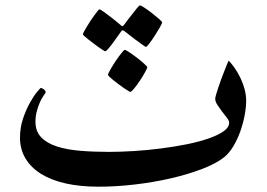

<svg xmlns="http://www.w3.org/2000/svg" viewBox="-20 -682 1010 727"><path d="M912.1 -300.3Q912.1 -275.4 906.2 -244.6Q900.4 -213.9 889.6 -183.8Q878.9 -153.8 863.5 -128.2Q848.1 -102.5 829.1 -86.9Q798.3 -62.5 744.6 -42Q690.9 -21.5 626.2 -6.6Q561.5 8.3 490.5 16.6Q419.4 24.9 353 24.9Q283.2 24.9 228.3 12.5Q173.3 0 135 -23.9Q96.7 -47.9 76.2 -82.5Q55.7 -117.2 55.7 -161.1Q55.7 -198.7 67.1 -232.7Q78.6 -266.6 93 -292.5Q107.4 -318.4 120.1 -333.7Q132.8 -349.1 134.8 -349.1Q138.2 -349.1 145.5 -344Q152.8 -338.9 152.8 -332.5V-332Q152.8 -331.5 152.3 -330.6Q150.4 -327.1 143.8 -317.9Q137.2 -308.6 130.9 -294.2Q124.5 -279.8 119.4 -261Q114.3 -242.2 114.3 -221.2Q114.3 -184.6 136 -162.1Q157.7 -139.6 195.6 -127.4Q233.4 -115.2 283.9 -111.1Q334.5 -106.9 391.1 -106.9Q436 -106.9 487.5 -110.1Q539.1 -113.3 589.8 -119.9Q640.6 -126.5 687 -135.7Q733.4 -145 769.3 -157.5Q805.2 -169.9 826.4 -184.8Q847.7 -199.7 847.7 -217.8Q847.7 -225.1 839.1 -236.1Q830.6 -247.1 821 -259.5Q811.5 -272 803.2 -284.7Q794.9 -297.4 794.9 -307.6Q794.9 -312 798.1 -323.5Q801.3 -335 806.4 -350.1Q811.5 -365.2 817.6 -382.1Q823.7 -398.9 829.6 -413.3Q835.4 -427.7 839.6 -438.5Q843.8 -449.2 845.7 -452.6Q857.4 -440.9 869.1 -423.8Q880.9 -406.7 890.6 -386.5Q900.4 -366.2 906.2 -344Q912.1 -321.8 912.1 -300.3ZM509.8 -661.6Q513.7 -661.6 527.3 -652.6Q541 -643.6 555.7 -632.1Q570.3 -620.6 582 -610.4Q593.8 -600.1 593.8 -597.2Q593.8 -593.3 585.4 -578.6Q577.1 -564 566.4 -547.4Q555.7 -530.8 545.7 -517.6Q535.6 -504.4 532.7 -504.4Q530.3 -504.4 517.6 -513.9Q504.9 -523.4 489.7 -534.2L451.2 -564Q446.8 -567.4 442.9 -566.9Q440.9 -566.9 438 -562L411.1 -524.4Q400.9 -510.3 391.4 -499Q381.8 -487.8 378.4 -487.8Q377 -487.8 370.4 -491.9Q363.8 -496.1 354 -502.9Q344.2 -509.8 334 -517.6Q323.7 -525.4 314.7 -532.5Q305.7 -539.6 299.8 -544.9Q293.9 -550.3 293.9 -552.2Q293.9 -554.7 298.1 -562.5Q302.2 -570.3 308.8 -581.1Q315.4 -591.8 322.8 -603.3Q330.1 -614.7 337.2 -624Q344.2 -633.3 349.4 -639.9Q354.5 -646.5 356 -646.5Q360.4 -646.5 373.3 -637Q386.2 -627.4 400.4 -616.7Q417 -604 436 -587.9Q439.9 -583.5 442.9 -583Q446.3 -583 451.2 -589.8Q465.8 -609.9 478.5 -625.5Q488.8 -639.2 498 -650.4Q507.3 -661.6 509.8 -661.6ZM537.6 -427.7Q537.6 -423.8 529.3 -408.7Q521 -393.6 510 -377Q499 -360.4 488.3 -347.2Q477.5 -334 473.6 -334Q472.2 -334 465.3 -338.1Q458.5 -342.3 449 -348.6Q439.5 -355 429 -363Q418.5 -371.1 409.4 -378.2Q400.4 -385.3 394.5 -391.1Q388.7 -397 388.7 -398.9Q388.7 -401.4 392.8 -409.2Q397 -417 403.1 -427.5Q409.2 -438 417 -449.7Q424.8 -461.4 431.9 -470.7Q439 -480 444.6 -486.6Q450.2 -493.2 452.1 -493.2Q456.1 -493.2 469.7 -484.1Q483.4 -475.1 498.5 -463.4Q513.7 -451.7 525.6 -440.9Q537.6 -430.2 537.6 -427.7Z"/></svg>

Font: Accordance
Style: Bold
Weight: 700
Version: Version 1.2 (build January 31, 2020) Miklal Software Solutio